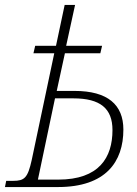

<svg xmlns="http://www.w3.org/2000/svg" viewBox="-40 -755 551 775"><path d="M-20 0H194C387 0 458 -102 458 -232C458 -332 395 -388 261 -388H189L222 -540H365L372 -570H227L263 -735H221L186 -570H102L95 -540H179L88 -109C72 -37 59 -25 13 -25H-15ZM195 -30H113L182 -358H256C365 -358 414 -317 414 -230C414 -119 360 -30 195 -30Z"/></svg>

Font: Noto Serif Condensed ExtraLight
Style: Italic
Weight: 200
Width: 3
Italic angle: -12°
Designer: Monotype Design Team
Foundry: Monotype Imaging Inc.
Version: Version 2.013